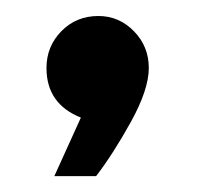

<svg xmlns="http://www.w3.org/2000/svg" viewBox="-20 -147 257 240"><path d="M81.1 0Q38.1 -17.1 38.1 -62Q38.1 -88.9 56.6 -107.9Q75.2 -127 103 -127Q128.9 -127 147.5 -107.9Q166 -88.9 166 -62Q166 -35.2 143.6 5.4Q121.1 45.9 100.1 73.2H47.9Z"/></svg>

Font: Oakes Grotesk
Style: Medium
Weight: 500
Designer: Samuel Oakes
Foundry: Samuel Oakes
Version: Version 1.0 | wf-rip DC20170320